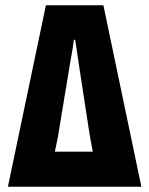

<svg xmlns="http://www.w3.org/2000/svg" viewBox="-20 -708 566 728"><path d="M10 0 154 -688H372L516 0ZM188 -133H332Q330 -144 325.5 -166.5Q321 -189 317 -216L277 -477Q273 -503 270 -525Q267 -547 265 -557H260Q259 -547 255.5 -524.5Q252 -502 247 -476L204 -216Q200 -189 195 -166.5Q190 -144 188 -133Z"/></svg>

Font: Archivo ExtraCondensed Black
Style: Regular
Weight: 900
Width: 2
Designer: Hector Gatti
Foundry: Omnibus-Type
Version: Version 2.001; ttfautohint (v1.8.3)